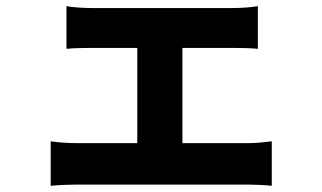

<svg xmlns="http://www.w3.org/2000/svg" viewBox="-20 -569 1040 621"><path d="M195 -549Q212 -546 235.5 -544.5Q259 -543 277 -543H734Q752 -543 773.5 -544.5Q795 -546 814 -549V-411Q795 -413 773 -413.5Q751 -414 734 -414H277Q259 -414 235.5 -413.5Q212 -413 195 -411ZM424 -30V-474H570V-30ZM144 -112Q163 -109 186 -107.5Q209 -106 229 -106H781Q803 -106 823 -108Q843 -110 859 -112V32Q843 30 818.5 29Q794 28 781 28H229Q210 28 187 29Q164 30 144 32Z"/></svg>

Font: Noto Sans KR ExtraBold
Style: Regular
Weight: 800
Designer: Ryoko NISHIZUKA  (kana, bopomofo & ideographs); Paul D. Hunt (Latin, Greek & Cyrillic); Sandoll Communications , Soo-you
Foundry: Adobe
Version: Version 2.004-H2;hotconv 1.0.118;makeotfexe 2.5.65603